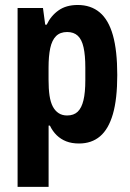

<svg xmlns="http://www.w3.org/2000/svg" viewBox="-20 -559 518 764"><path d="M50 184.5V-527.2H151L159.9 -460.9H165.9Q182.3 -495.9 212.7 -517.5Q243.1 -539.2 289.3 -539.2Q341.4 -539.2 376.7 -509.7Q412 -480.1 429.3 -418.7Q446.6 -357.3 446.6 -260.6Q446.6 -165.2 429.3 -105.3Q412 -45.4 378.3 -16.7Q344.6 12 294.5 12Q265.5 12 243.7 3.5Q222 -5 205.7 -20.8Q189.4 -36.6 178.6 -59.1H173.4V184.5ZM247 -99.5Q273.6 -99.5 289.2 -114.5Q304.8 -129.5 312.1 -160.1Q319.5 -190.7 319.5 -239.9V-290.4Q319.5 -339 312.5 -370.4Q305.6 -401.8 289.6 -416.7Q273.6 -431.6 247.2 -431.6Q219.4 -431.6 203 -415.3Q186.7 -399 179.9 -367.4Q173.2 -335.8 173.2 -289.6V-241.5Q173.2 -205.4 177.1 -178.8Q181.1 -152.1 190.2 -134.9Q199.3 -117.8 213.4 -108.7Q227.5 -99.5 247 -99.5Z"/></svg>

Font: Archivo SemiBold Condensed
Style: Regular
Weight: 600
Width: 3
Version: Version 2.001